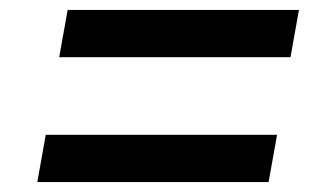

<svg xmlns="http://www.w3.org/2000/svg" viewBox="-20 -543 640 386"><path d="M99 -428 116 -523H581L564 -428ZM55 -177 72 -272H537L520 -177Z"/></svg>

Font: DM Mono Medium
Style: Italic
Weight: 500
Italic angle: -10°
Designer: Colophon Foundry
Foundry: Colophon Foundry
Version: Version 1.000; ttfautohint (v1.8.2.53-6de2)